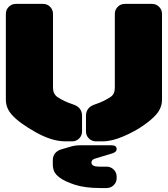

<svg xmlns="http://www.w3.org/2000/svg" viewBox="-20 -720 855 978"><path d="M9.8 -212.9V-648.9Q9.8 -670.4 24.7 -685.3Q39.6 -700.2 61 -700.2H199.2Q220.7 -700.2 235.4 -685.3Q250 -670.4 250 -648.9V-272.9Q250 -242.2 272 -226.1Q305.2 -203.6 350.1 -189Q397.9 -173.8 397.9 -130.9V-50.8Q397.9 -29.3 383.3 -14.6Q368.7 0 347.2 0H313Q244.1 0 160.6 -47.1Q77.1 -94.2 41 -134.8Q9.8 -168.9 9.8 -212.9ZM418 -50.8V-130.9Q418 -173.8 465.8 -189Q508.8 -203.1 543 -226.1Q564.9 -240.2 564.9 -272.9V-648.9Q564.9 -670.4 579.8 -685.3Q594.7 -700.2 616.2 -700.2H753.9Q775.4 -700.2 790.3 -685.3Q805.2 -670.4 805.2 -648.9V-212.9Q805.2 -168.9 773.9 -134.8Q752.9 -110.8 710.7 -81.1Q668.5 -51.3 609.1 -25.6Q549.8 0 502.9 0H469.2Q447.8 0 432.9 -14.6Q418 -29.3 418 -50.8ZM283.2 184.1Q264.2 169.9 256.6 154.3Q249 138.7 249 117.2V96.2Q249 74.7 261 60.3Q272.9 45.9 294.9 40L339.8 26.9Q362.3 20 388.2 20H547.9Q574.2 20 574.2 39.1Q574.2 55.2 549.8 62L463.9 87.9Q445.8 93.8 445.8 107.9Q445.8 128.9 485.8 128.9H522.9Q544.4 128.9 559.3 143.8Q574.2 158.7 574.2 180.2V187Q574.2 208.5 559.3 223.1Q544.4 237.8 522.9 237.8H491.2Q412.6 237.8 361.1 220.9Q309.6 204.1 283.2 184.1Z"/></svg>

Font: Nastup Soft
Style: Regular
Weight: 400
Designer: Maksym Kobuzan
Foundry: Zakznak
Version: Version 1.020;hotconv 1.0.109;makeotfexe 2.5.65596